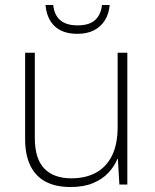

<svg xmlns="http://www.w3.org/2000/svg" viewBox="-20 -742 622 772"><path d="M492 -530V0H460L454 -103H452Q440 -73 415.5 -47Q391 -21 353.5 -5.5Q316 10 264 10Q204 10 163.5 -11.5Q123 -33 102 -76Q81 -119 81 -183V-530H120V-187Q120 -104 158 -64.5Q196 -25 267 -25Q325 -25 366.5 -48Q408 -71 430.5 -116.5Q453 -162 453 -232V-530ZM421 -722Q418 -686 401.5 -660Q385 -634 357.5 -620Q330 -606 291 -606Q233 -606 200.5 -636Q168 -666 163 -722H194Q198 -682 222 -661Q246 -640 292 -640Q339 -640 362.5 -661.5Q386 -683 390 -722Z"/></svg>

Font: Noto Sans Khmer ExtraLight
Style: Regular
Weight: 250
Version: Version 2.003